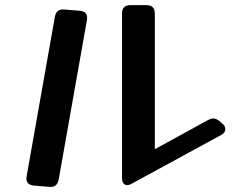

<svg xmlns="http://www.w3.org/2000/svg" viewBox="-20 -726 966 749"><path d="M792 -258Q803 -264 811 -264Q824 -264 837 -253L846 -245Q859 -235 859 -222Q859 -208 842 -199L495 -10Q485 -4 477 -4Q456 -4 456 -33V-673Q456 -706 489 -706H551Q584 -706 584 -673V-144ZM209 -26Q203 6 173 3L112 -2Q78 -5 84 -39L194 -660Q200 -692 230 -689L291 -684Q325 -681 319 -647Z"/></svg>

Font: Yusei Magic
Style: Regular
Weight: 400
Designer: Tanukizamurai
Foundry: Yusei Magic Project
Version: Version 1.200